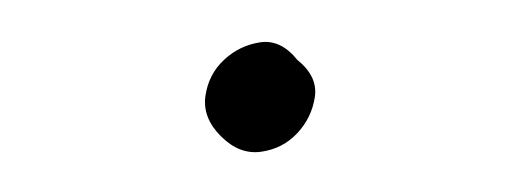

<svg xmlns="http://www.w3.org/2000/svg" viewBox="-20 -499 253 93"><path d="M124 -470Q134 -462 132.5 -452Q131 -442 124 -434.5Q117 -427 106.5 -425.5Q96 -424 87 -433Q78 -442 79.5 -452.5Q81 -463 88.5 -470Q96 -477 106 -478.5Q116 -480 124 -470Z"/></svg>

Font: Wynona
Style: Regular
Weight: 400
Italic angle: -12°
Designer: Kanati
Foundry: Kanati and Michael Everson
Version: Version 2.000